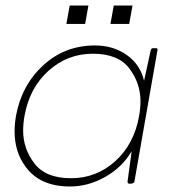

<svg xmlns="http://www.w3.org/2000/svg" viewBox="-20 -667 645 697"><path d="M238 -20Q330 -20 398.5 -82Q467 -144 485 -246Q490 -274 490 -299Q490 -365 449.5 -418.5Q409 -472 317 -472Q225 -472 156 -410Q87 -348 69 -246Q64 -218 64 -193Q64 -127 105 -73.5Q146 -20 238 -20ZM234 10Q124 10 72 -63Q33 -116 33 -190Q33 -217 38 -246Q58 -357 136.5 -429.5Q215 -502 325 -502Q391 -502 440 -467.5Q489 -433 503 -374L527 -484Q529 -492 535 -492H547Q552 -492 552 -487L468 -8Q467 0 450 0Q443 0 443 -8L458 -118Q423 -59 361.5 -24.5Q300 10 234 10ZM449 -580H381L393 -647H461ZM289 -580H221L233 -647H301Z"/></svg>

Font: YamahaIndonesia935. App Thin
Style: Italic
Weight: 100
Italic angle: -10°
Designer: Dalton Maag Ltd
Foundry: Dalton Maag Ltd
Version: Version 1.002; January 01, 2024; Regular/Italic